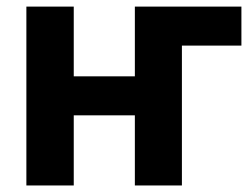

<svg xmlns="http://www.w3.org/2000/svg" viewBox="-20 -566 763 586"><path d="M716.8 -545.9Q716.8 -515.6 716.8 -426.8Q663.1 -426.8 503.9 -426.8Q503.9 -456.1 504.9 -545.9Q557.6 -545.9 716.8 -545.9ZM440.4 -333Q440.4 -303.7 440.4 -213.9Q369.1 -213.9 155.3 -213.9Q155.3 -244.1 155.3 -333Q226.6 -333 440.4 -333ZM205.1 -545.9Q205.1 -409.2 205.1 0Q168.9 0 60.5 0Q60.5 -136.7 60.5 -545.9Q96.7 -545.9 205.1 -545.9ZM535.2 -545.9Q535.2 -409.2 535.2 0Q499 0 391.6 0Q391.6 -136.7 391.6 -545.9Q426.8 -545.9 535.2 -545.9Z"/></svg>

Font: DeepSea
Style: Bold
Weight: 700
Designer: Stem
Version: Version 3.019;git-0a5106e0b